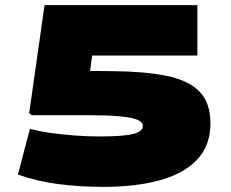

<svg xmlns="http://www.w3.org/2000/svg" viewBox="-20 -720 901 750"><path d="M50 -38 97 -217Q128 -208 172.5 -201.5Q217 -195 268 -191Q319 -187 368 -187Q465 -187 501.5 -197Q538 -207 538 -227Q538 -236 531 -243.5Q524 -251 502 -257Q480 -263 437 -266.5Q394 -270 324 -270H104L94 -278L154 -700H751V-503H340L332 -443L422 -442Q544 -441 629 -424Q714 -407 758 -363.5Q802 -320 802 -238Q802 -151 749.5 -96Q697 -41 603 -15.5Q509 10 384 10Q295 10 211 -0.5Q127 -11 50 -38Z"/></svg>

Font: Georama Extended Black
Style: Regular
Weight: 900
Width: 7
Designer: Jean-Baptiste Levee
Foundry: Production Type
Version: Version 1.000